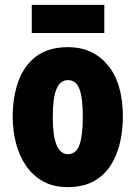

<svg xmlns="http://www.w3.org/2000/svg" viewBox="-20 -756 556 786"><path d="M483 -278Q483 -225 471.5 -173.5Q460 -122 434 -80.5Q408 -39 364.5 -14.5Q321 10 257 10Q198 10 155.5 -14Q113 -38 85.5 -79Q58 -120 45 -171.5Q32 -223 32 -278Q32 -358 55 -422.5Q78 -487 128 -525Q178 -563 259 -563Q360 -563 421.5 -489Q483 -415 483 -278ZM196 -276Q196 -125 258 -125Q292 -125 305.5 -163.5Q319 -202 319 -278Q319 -354 305.5 -391Q292 -428 258 -428Q226 -428 211 -391Q196 -354 196 -276ZM407 -736V-621H110V-736Z"/></svg>

Font: Noto Sans ExtraCondensed Black
Style: Regular
Weight: 900
Width: 2
Designer: Monotype Design Team
Foundry: Monotype Imaging Inc.
Version: Version 2.013; ttfautohint (v1.8.4.7-5d5b)